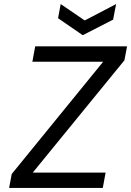

<svg xmlns="http://www.w3.org/2000/svg" viewBox="-20 -929 648 949"><path d="M25 0 38 -69 490 -624H140L154 -700H608L595 -631L142 -76H502L488 0ZM389 -755 267 -839 280 -909 397 -829H401L554 -909L539 -832Z"/></svg>

Font: DM Mono
Style: Italic
Weight: 400
Italic angle: -10°
Designer: Colophon Foundry
Foundry: Colophon Foundry
Version: Version 1.000; ttfautohint (v1.8.2.53-6de2)